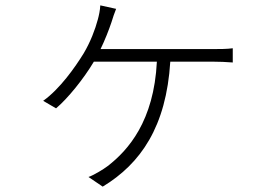

<svg xmlns="http://www.w3.org/2000/svg" viewBox="-20 -624 1040 716"><path d="M355 -441C371 -474 386 -512 396 -542C401 -559 406 -573 413 -591L354 -604C353 -585 349 -567 345 -552C335 -514 317 -467 292 -425C260 -373 203 -292 141 -248L189 -220C232 -256 292 -330 330 -394H565C554 -172 458 -64 382 -5C365 8 328 30 310 36L363 72C505 -14 600 -152 615 -394H776C796 -394 825 -393 848 -391V-444C826 -441 797 -441 776 -441Z"/></svg>

Font: Noto Sans CJK KR Light
Style: Regular
Weight: 300
Designer: Ryoko NISHIZUKA (kana & ideographs); Paul D. Hunt (Latin, Greek & Cyrillic); Wenlong ZHANG (bopomofo); Sandoll Communica
Foundry: Adobe Systems Incorporated
Version: Version 1.004;PS 1.004;hotconv 1.0.82;makeotf.lib2.5.63406